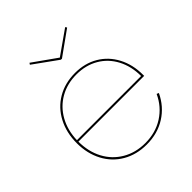

<svg xmlns="http://www.w3.org/2000/svg" viewBox="-203 -879 1024 1024"><g transform="rotate(-45 308.5 -367.5)"><path d="M566 -270V-261H70Q70 -186 101 -127.5Q132 -69 188.5 -36Q245 -3 317 -3Q395 -3 454.5 -41Q514 -79 545 -146L557 -141Q524 -71 461.5 -31.5Q399 8 317 8Q241 8 182 -26Q123 -60 90.5 -121.5Q58 -183 58 -261Q58 -340 90.5 -402Q123 -464 181.5 -498.5Q240 -533 316 -533Q390 -533 446.5 -499.5Q503 -466 534.5 -406Q566 -346 566 -270ZM70 -272H554Q554 -345 524 -402Q494 -459 440 -490.5Q386 -522 316 -522Q246 -522 191 -490.5Q136 -459 104 -402Q72 -345 70 -272ZM313 -636 177 -734 183 -743 317 -648 452 -743 458 -734 321 -636Z"/></g></svg>

Font: Hepta Slab Thin
Style: Regular
Weight: 250
Designer: Michael LaGattuta
Foundry: Michael LaGattuta
Version: Version 1.100; ttfautohint (v1.8) -l 8 -r 50 -G 200 -x 14 -D